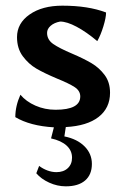

<svg xmlns="http://www.w3.org/2000/svg" viewBox="-20 -438 437 677"><path d="M212 10 207 43Q252 52 278 78Q304 104 304 140Q304 178 280 198.5Q256 219 212 219Q182 219 153.5 206Q125 193 108 173L118 147Q131 157 147 163Q163 169 179 169Q204 169 219 155Q234 141 234 118Q234 93 215 75.5Q196 58 160 50L170 11Q86 6 34 -25Q34 -64 52 -104Q72 -80 105 -65.5Q138 -51 176 -51Q263 -51 263 -98Q263 -118 243 -131Q223 -144 181 -161Q136 -180 108.5 -196Q81 -212 60.5 -239.5Q40 -267 40 -307Q40 -356 84.5 -387Q129 -418 200 -418Q291 -418 354 -394Q354 -376 344.5 -345Q335 -314 323 -293Q285 -325 250.5 -343.5Q216 -362 192 -362Q171 -358 158.5 -347Q146 -336 146 -322Q146 -298 167.5 -283Q189 -268 234 -249Q276 -231 303 -215Q330 -199 349 -173.5Q368 -148 368 -111Q368 -57 327.5 -25.5Q287 6 212 10Z"/></svg>

Font: Mirza Medium
Style: Regular
Weight: 500
Designer: Arabic design by Kourosh Beigpour, Latin design by Eduardo Tunni, engineering by Lasse Fister
Version: Version 1.0010g